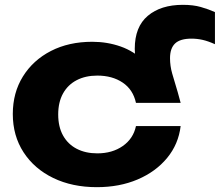

<svg xmlns="http://www.w3.org/2000/svg" viewBox="-20 -759 910 795"><path d="M737 -739Q780 -739 811.5 -730Q843 -721 870 -709V-576Q841 -589 818.5 -594Q796 -599 773 -599Q726 -599 705 -579Q684 -559 684 -518Q684 -486 693 -454.5Q702 -423 716 -377L728 -333H543Q531 -388 488 -417Q445 -446 383 -446Q334 -446 297.5 -427Q261 -408 241 -372Q221 -336 221 -285Q221 -234 241 -198Q261 -162 297.5 -143Q334 -124 383 -124Q445 -124 488.5 -154.5Q532 -185 543 -237H728Q719 -162 672 -105Q625 -48 550 -16Q475 16 381 16Q279 16 200.5 -22Q122 -60 77.5 -128.5Q33 -197 33 -287Q33 -375 75 -442.5Q117 -510 191 -548Q265 -586 362 -586Q424 -586 479.5 -566.5Q535 -547 579 -504L600 -400Q567 -445 552.5 -480Q538 -515 538 -557Q538 -648 592 -693.5Q646 -739 737 -739Z"/></svg>

Font: Unbounded SemiBold
Style: Regular
Weight: 600
Designer: Luke Prowse, Jean-Baptiste Morizot, Fátima Lázaro, Florian Runge
Foundry: NaN
Version: Version 1.700